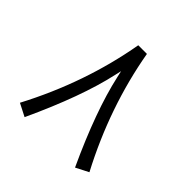

<svg xmlns="http://www.w3.org/2000/svg" viewBox="-163 -762 911 911"><g transform="rotate(45 293.0 -306.5)"><path d="M286.1 -441.4Q245.6 -257.8 124 4.4L60.1 -28.3Q210.9 -314.9 264.2 -618.2H322.3Q375.5 -314.9 526.4 -28.3L462.4 4.4Q341.8 -255.9 300.8 -441.4L293.5 -473.6Z"/></g></svg>

Font: Shabnam Light FD
Style: Light-FD
Weight: 300
Foundry: DejaVu fonts team - Redesigned by Saber Rastikerdar - Based on Vazir font
Version: Version 5.0.0